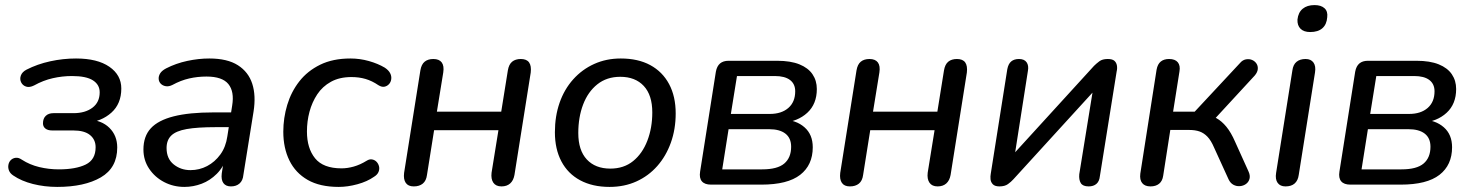

<svg xmlns="http://www.w3.org/2000/svg" viewBox="-20 -726 5791 755"><path d="M205 9Q155 9 109.5 -2.5Q64 -14 32 -36Q20 -44 15.5 -55Q11 -66 13 -77.5Q15 -89 22.5 -96.5Q30 -104 41.5 -105.5Q53 -107 66 -98Q97 -78 134.5 -69Q172 -60 211 -60Q278 -60 317 -79Q356 -98 356 -147Q356 -177 334 -195Q312 -213 268 -213H185Q168 -213 158.5 -220.5Q149 -228 149 -241Q149 -260 160 -270.5Q171 -281 190 -281H269Q315 -281 343.5 -302.5Q372 -324 372 -363Q372 -393 345.5 -410Q319 -427 263 -427Q225 -427 187.5 -418.5Q150 -410 114 -390Q96 -381 82.5 -385.5Q69 -390 63 -402.5Q57 -415 62 -429Q67 -443 84 -452Q127 -474 177.5 -485Q228 -496 279 -496Q363 -496 410 -463.5Q457 -431 457 -378Q457 -318 418 -283Q379 -248 320 -243L325 -256Q379 -254 410 -223.5Q441 -193 441 -146Q441 -66 376.5 -28.5Q312 9 205 9Z M705 9Q662 9 625.5 -10Q589 -29 566.5 -62.5Q544 -96 544 -138Q544 -190 573 -221.5Q602 -253 663 -268.5Q724 -284 819 -284H900L891 -226H829Q756 -226 714 -218.5Q672 -211 653.5 -193Q635 -175 635 -144Q635 -102 663 -79.5Q691 -57 729 -57Q764 -57 794.5 -73Q825 -89 846.5 -118.5Q868 -148 874 -190L893 -311Q902 -366 878 -395.5Q854 -425 792 -425Q757 -425 724 -417.5Q691 -410 658 -392Q644 -385 632 -387Q620 -389 612.5 -396.5Q605 -404 604 -415Q603 -426 609.5 -437Q616 -448 633 -457Q672 -477 716.5 -486.5Q761 -496 803 -496Q874 -496 915.5 -469.5Q957 -443 972 -396.5Q987 -350 977 -287L937 -38Q935 -16 922 -4.5Q909 7 888 7Q868 7 858.5 -6Q849 -19 852 -44L864 -121L872 -109Q859 -69 832.5 -42.5Q806 -16 773 -3.5Q740 9 705 9Z M1312 9Q1238 9 1190 -18.5Q1142 -46 1118 -95Q1094 -144 1094 -208Q1094 -262 1109.5 -313.5Q1125 -365 1157 -406Q1189 -447 1239 -471.5Q1289 -496 1358 -496Q1395 -496 1430.5 -486Q1466 -476 1493 -460Q1508 -450 1514 -438.5Q1520 -427 1518.5 -415Q1517 -403 1509.5 -395Q1502 -387 1491.5 -385Q1481 -383 1468 -391Q1443 -408 1417.5 -415.5Q1392 -423 1362 -423Q1315 -423 1281.5 -404.5Q1248 -386 1227.5 -355Q1207 -324 1197 -286.5Q1187 -249 1187 -209Q1187 -143 1219 -103.5Q1251 -64 1323 -64Q1346 -64 1371 -71Q1396 -78 1422 -94Q1433 -101 1443.5 -99Q1454 -97 1461 -89.5Q1468 -82 1470.5 -71.5Q1473 -61 1468.5 -50Q1464 -39 1451 -31Q1424 -12 1385.5 -1.5Q1347 9 1312 9Z M1607 7Q1585 7 1575.5 -7Q1566 -21 1569 -46L1633 -449Q1637 -473 1650 -483.5Q1663 -494 1684 -494Q1707 -494 1717 -480.5Q1727 -467 1723 -441L1698 -287H1951L1977 -449Q1981 -473 1994 -483.5Q2007 -494 2028 -494Q2051 -494 2060.5 -480.5Q2070 -467 2067 -441L2003 -38Q1999 -16 1986 -4.5Q1973 7 1952 7Q1930 7 1920 -7.5Q1910 -22 1913 -47L1940 -214H1687L1659 -38Q1656 -15 1642.5 -4Q1629 7 1607 7Z M2377 9Q2310 9 2261.5 -17Q2213 -43 2187.5 -91.5Q2162 -140 2162 -206Q2162 -269 2180.5 -322Q2199 -375 2234 -414Q2269 -453 2316.5 -474.5Q2364 -496 2421 -496Q2489 -496 2537 -470Q2585 -444 2611 -395.5Q2637 -347 2637 -280Q2637 -218 2618 -165Q2599 -112 2564.5 -73Q2530 -34 2482.5 -12.5Q2435 9 2377 9ZM2380 -63Q2433 -63 2469.5 -92.5Q2506 -122 2525.5 -172.5Q2545 -223 2545 -284Q2545 -352 2511.5 -388Q2478 -424 2419 -424Q2366 -424 2329 -394.5Q2292 -365 2273 -315Q2254 -265 2254 -203Q2254 -135 2287.5 -99Q2321 -63 2380 -63Z M2776 0Q2751 0 2740 -13Q2729 -26 2733 -51L2795 -444Q2799 -466 2811.5 -476.5Q2824 -487 2845 -487H3036Q3089 -487 3123.5 -473Q3158 -459 3175 -434Q3192 -409 3192 -376Q3192 -317 3154.5 -282.5Q3117 -248 3057 -243L3059 -256Q3111 -254 3143.5 -225.5Q3176 -197 3176 -147Q3176 -77 3126.5 -38.5Q3077 0 2974 0ZM2820 -60H2977Q3037 -60 3064 -83Q3091 -106 3091 -149Q3091 -183 3068.5 -200.5Q3046 -218 3004 -218H2845ZM2854 -278H3007Q3053 -278 3080 -301.5Q3107 -325 3107 -367Q3107 -396 3086.5 -411.5Q3066 -427 3027 -427H2878Z M3322 7Q3300 7 3290.5 -7Q3281 -21 3284 -46L3348 -449Q3352 -473 3365 -483.5Q3378 -494 3399 -494Q3422 -494 3432 -480.5Q3442 -467 3438 -441L3413 -287H3666L3692 -449Q3696 -473 3709 -483.5Q3722 -494 3743 -494Q3766 -494 3775.5 -480.5Q3785 -467 3782 -441L3718 -38Q3714 -16 3701 -4.5Q3688 7 3667 7Q3645 7 3635 -7.5Q3625 -22 3628 -47L3655 -214H3402L3374 -38Q3371 -15 3357.5 -4Q3344 7 3322 7Z M3910 7Q3892 7 3884 -1.5Q3876 -10 3875 -21.5Q3874 -33 3876 -43L3941 -454Q3945 -475 3956.5 -484.5Q3968 -494 3987 -494Q4008 -494 4017 -481Q4026 -468 4022 -447L3966 -89H3937L4282 -467Q4291 -476 4303 -485Q4315 -494 4336 -494Q4354 -494 4362 -487Q4370 -480 4372 -468.5Q4374 -457 4371 -445L4305 -33Q4303 -13 4291.5 -3Q4280 7 4261 7Q4238 7 4230 -6Q4222 -19 4224 -41L4282 -399H4310L3965 -21Q3956 -11 3943.5 -2Q3931 7 3910 7Z M4504 7Q4482 7 4471.5 -6Q4461 -19 4464 -43L4528 -452Q4532 -474 4544.5 -484Q4557 -494 4577 -494Q4601 -494 4611.5 -481Q4622 -468 4618 -445L4593 -287H4678L4856 -478Q4866 -490 4879 -492.5Q4892 -495 4903 -490.5Q4914 -486 4920.5 -476.5Q4927 -467 4926 -454.5Q4925 -442 4914 -429L4748 -249L4717 -274Q4742 -273 4763 -261.5Q4784 -250 4802.5 -227.5Q4821 -205 4837 -168L4889 -53Q4897 -36 4893.5 -23Q4890 -10 4879.5 -2.5Q4869 5 4855.5 6Q4842 7 4830 0.5Q4818 -6 4811 -21L4754 -146Q4742 -174 4728 -188.5Q4714 -203 4697 -209Q4680 -215 4656 -215H4582L4554 -35Q4551 -14 4538 -3.5Q4525 7 4504 7Z M5035 7Q5014 7 5004 -7Q4994 -21 4998 -46L5062 -449Q5065 -472 5078.5 -483Q5092 -494 5114 -494Q5135 -494 5145 -480Q5155 -466 5151 -441L5087 -38Q5084 -16 5071 -4.5Q5058 7 5035 7ZM5132 -600Q5107 -600 5094 -613Q5081 -626 5082 -649Q5085 -677 5102.5 -691.5Q5120 -706 5149 -706Q5175 -706 5188.5 -693.5Q5202 -681 5199 -658Q5197 -630 5180 -615Q5163 -600 5132 -600Z M5290 0Q5265 0 5254 -13Q5243 -26 5247 -51L5309 -444Q5313 -466 5325.5 -476.5Q5338 -487 5359 -487H5550Q5603 -487 5637.5 -473Q5672 -459 5689 -434Q5706 -409 5706 -376Q5706 -317 5668.5 -282.5Q5631 -248 5571 -243L5573 -256Q5625 -254 5657.5 -225.5Q5690 -197 5690 -147Q5690 -77 5640.5 -38.5Q5591 0 5488 0ZM5334 -60H5491Q5551 -60 5578 -83Q5605 -106 5605 -149Q5605 -183 5582.5 -200.5Q5560 -218 5518 -218H5359ZM5368 -278H5521Q5567 -278 5594 -301.5Q5621 -325 5621 -367Q5621 -396 5600.5 -411.5Q5580 -427 5541 -427H5392Z"/></svg>

Font: Nunito Medium
Style: Italic
Weight: 500
Designer: Vernon Adams
Foundry: Vernon Adams
Version: Version 3.601